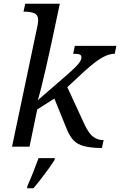

<svg xmlns="http://www.w3.org/2000/svg" viewBox="-20 -780 639 1021"><path d="M515 7Q461 6 426.5 -3Q392 -12 371 -34Q350 -56 334 -96L252 -298L307 -280L178 -198L137 0H44L174 -618Q179 -638 181 -652.5Q183 -667 183 -671Q183 -701 162.5 -709.5Q142 -718 113 -718H105L114 -760H298L259 -576Q253 -549 243.5 -505Q234 -461 222.5 -411Q211 -361 200 -317Q189 -273 181 -247L340 -385Q367 -409 383 -425Q399 -441 406 -453Q413 -465 413 -474Q413 -483 409 -487Q405 -491 395.5 -492.5Q386 -494 369 -494L378 -536H599L590 -494Q567 -494 542 -483Q517 -472 489.5 -451.5Q462 -431 429 -401L305 -286L319 -358L429 -119Q440 -95 453.5 -76Q467 -57 486 -46Q505 -35 531 -35L522 7ZM126 208Q141 175 156.5 136Q172 97 185 61H272L270 71Q260 87 246.5 106Q233 125 217.5 145.5Q202 166 187 185.5Q172 205 158 221H124Z"/></svg>

Font: Noto Serif
Style: Italic
Weight: 400
Italic angle: -12°
Designer: Monotype Design Team
Foundry: Monotype Imaging Inc.
Version: Version 2.013